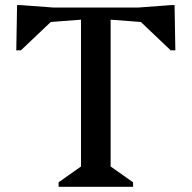

<svg xmlns="http://www.w3.org/2000/svg" viewBox="-20 -719 738 739"><path d="M205.5 0V-17.4L291.8 -78.2V-681.6L339.1 -646.9L72.4 -626.5V-690H625.1V-626.5L358.4 -646.9L405.8 -681.6V-78.2L492.1 -17.4V0ZM42.7 -525.4 45.7 -699.4H59.2L185.3 -690L187.1 -645.5L60.6 -525.4ZM636.9 -525.4 510.4 -645.5 512.2 -690 638.3 -699.4H651.9L654.9 -525.4Z"/></svg>

Font: Platypi Light
Style: Regular
Weight: 300
Designer: David Sargent
Foundry: Bolt Cutter Type
Version: Version 1.200